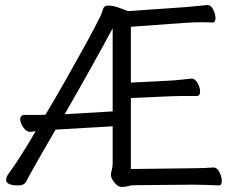

<svg xmlns="http://www.w3.org/2000/svg" viewBox="-20 -730 940 760"><path d="M826 -67Q839 -67 848.5 -48.5Q858 -30 858 -14Q858 4 846 4Q828 3 799 2Q770 1 743 1L515 3Q499 3 487.5 6.5Q476 10 461 10Q447 10 433 -7.5Q419 -25 419 -37Q419 -44 422.5 -58Q426 -72 426 -84V-230L200 -217Q158 -145 134.5 -103.5Q111 -62 100 -42Q89 -22 84 -12Q75 4 54 4Q27 4 15.5 -2Q4 -8 4 -18Q4 -29 15 -44Q29 -63 48.5 -92.5Q68 -122 87.5 -154Q107 -186 121 -211Q114 -210 109 -209Q104 -208 99 -208H98Q85 -208 72.5 -225.5Q60 -243 60 -258Q60 -275 78 -275H110Q121 -275 134 -275Q147 -275 160 -276Q203 -348 244 -420.5Q285 -493 320 -556.5Q355 -620 377 -665Q382 -674 386 -689.5Q390 -705 401 -707Q404 -708 410 -708Q426 -708 446.5 -701Q467 -694 487 -686L717 -702Q740 -704 763.5 -706.5Q787 -709 800 -710H802Q815 -710 824 -692Q833 -674 833 -658Q833 -641 821 -641Q815 -641 805.5 -641.5Q796 -642 785 -642Q769 -642 751.5 -641.5Q734 -641 718 -640L498 -624V-403L655 -411Q676 -412 700.5 -415Q725 -418 738 -419H739Q752 -419 762 -401Q772 -383 772 -368Q772 -350 759 -350Q751 -350 733 -350Q715 -350 694 -350Q673 -350 656 -349L498 -342V-61L742 -64Q765 -64 787.5 -65Q810 -66 825 -67ZM426 -618Q390 -551 339.5 -460.5Q289 -370 236 -278L426 -289Z"/></svg>

Font: Moon Stars Kai HW
Style: Regular
Weight: 400
Designer: GuiWonder
Version: Version 1.101